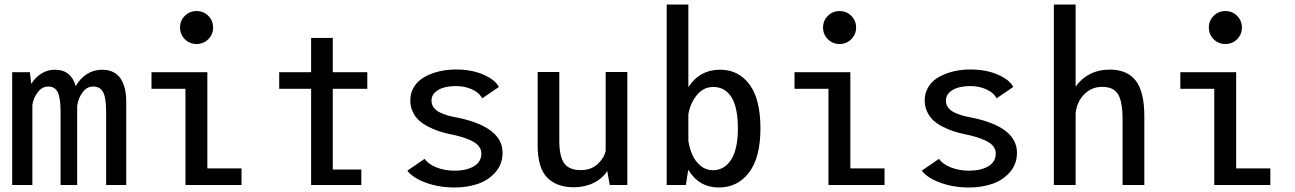

<svg xmlns="http://www.w3.org/2000/svg" viewBox="-20 -820 5740 851"><path d="M34 0V-500H112.5L118.5 -448Q137 -478 164.2 -494.5Q191.5 -511 223 -511Q295.5 -511 315.5 -438Q335 -472.5 365.2 -491.8Q395.5 -511 433 -511Q461.5 -511 482.5 -500.2Q503.5 -489.5 515.8 -469.8Q528 -450 533.8 -425.2Q539.5 -400.5 539.5 -370V0H450.5V-322.5Q450.5 -386 437.2 -411.2Q424 -436.5 393 -436.5Q365 -436.5 346 -410.8Q327 -385 322 -350.5V0H248.5V-323Q248.5 -386 236 -411.2Q223.5 -436.5 194 -436.5Q166.5 -436.5 147.2 -411Q128 -385.5 123.5 -354.5V0Z M851 -625Q820.5 -625 799.2 -646.2Q778 -667.5 778 -698Q778 -728.5 799.2 -749.8Q820.5 -771 851 -771Q882 -771 903.2 -749.8Q924.5 -728.5 924.5 -698Q924.5 -667.5 903.2 -646.2Q882 -625 851 -625ZM899 -73.5H1050.5V0H802V-426.5H651.5V-500H899Z M1455 -68.5H1581.5V0H1359V-426.5H1217.5V-500H1359V-652H1455V-500H1608V-426.5H1455Z M1994.5 11Q1926.5 11 1868.8 -9.8Q1811 -30.5 1785.5 -63.5L1862 -116Q1878.5 -92 1915 -77.8Q1951.5 -63.5 1995 -63.5Q2047.5 -63.5 2080.5 -83Q2113.5 -102.5 2113.5 -140Q2113.5 -158 2101.5 -172.8Q2089.5 -187.5 2067.5 -197.2Q2045.5 -207 2024 -213.5Q2002.5 -220 1974 -225.5Q1946.5 -231.5 1924 -239Q1901.5 -246.5 1877.2 -259Q1853 -271.5 1836.5 -286.8Q1820 -302 1809.2 -325Q1798.5 -348 1798.5 -375.5Q1798.5 -409.5 1816 -436.5Q1833.5 -463.5 1862.8 -479.5Q1892 -495.5 1927 -503.8Q1962 -512 2000.5 -512Q2070.5 -512 2122.8 -489.2Q2175 -466.5 2191 -434.5L2117 -384Q2105 -409 2072.2 -423.8Q2039.5 -438.5 2002 -438.5Q1973.5 -438.5 1949.8 -432.5Q1926 -426.5 1909.2 -411.5Q1892.5 -396.5 1892.5 -374.5Q1892.5 -357 1902.2 -343.5Q1912 -330 1930 -321.5Q1948 -313 1966.2 -307.8Q1984.5 -302.5 2008.5 -298.5Q2207.5 -257 2207.5 -143Q2207.5 -93 2176.5 -57.2Q2145.5 -21.5 2098.5 -5.2Q2051.5 11 1994.5 11Z M2522.5 10Q2447.5 10 2405.2 -33Q2363 -76 2363 -176V-501H2459V-196Q2459 -127 2480.5 -96.5Q2502 -66 2554.5 -66Q2600 -66 2628.8 -92.8Q2657.5 -119.5 2664.5 -151V-501H2760.5V0H2682.5L2671.5 -62Q2649 -27.5 2610.2 -8.8Q2571.5 10 2522.5 10Z M2935 0V-800H3031V-433.5Q3081 -511 3172 -511Q3253.5 -511 3302 -445.5Q3350.5 -380 3350.5 -251Q3350.5 -122 3300 -55.5Q3249.5 11 3166 11Q3077.5 11 3030.5 -68L3020 0ZM3141.5 -434.5Q3098 -434.5 3068.8 -398.8Q3039.5 -363 3031 -313.5V-196.5Q3036 -162 3048.8 -133.5Q3061.5 -105 3085.2 -85.2Q3109 -65.5 3139 -65.5Q3191 -65.5 3220.8 -112.5Q3250.5 -159.5 3250.5 -251Q3250.5 -343.5 3222.2 -389Q3194 -434.5 3141.5 -434.5Z M3701 -625Q3670.5 -625 3649.2 -646.2Q3628 -667.5 3628 -698Q3628 -728.5 3649.2 -749.8Q3670.5 -771 3701 -771Q3732 -771 3753.2 -749.8Q3774.5 -728.5 3774.5 -698Q3774.5 -667.5 3753.2 -646.2Q3732 -625 3701 -625ZM3749 -73.5H3900.5V0H3652V-426.5H3501.5V-500H3749Z M4274.5 11Q4206.5 11 4148.8 -9.8Q4091 -30.5 4065.5 -63.5L4142 -116Q4158.5 -92 4195 -77.8Q4231.5 -63.5 4275 -63.5Q4327.5 -63.5 4360.5 -83Q4393.5 -102.5 4393.5 -140Q4393.5 -158 4381.5 -172.8Q4369.5 -187.5 4347.5 -197.2Q4325.5 -207 4304 -213.5Q4282.5 -220 4254 -225.5Q4226.5 -231.5 4204 -239Q4181.5 -246.5 4157.2 -259Q4133 -271.5 4116.5 -286.8Q4100 -302 4089.2 -325Q4078.5 -348 4078.5 -375.5Q4078.5 -409.5 4096 -436.5Q4113.5 -463.5 4142.8 -479.5Q4172 -495.5 4207 -503.8Q4242 -512 4280.5 -512Q4350.5 -512 4402.8 -489.2Q4455 -466.5 4471 -434.5L4397 -384Q4385 -409 4352.2 -423.8Q4319.5 -438.5 4282 -438.5Q4253.5 -438.5 4229.8 -432.5Q4206 -426.5 4189.2 -411.5Q4172.5 -396.5 4172.5 -374.5Q4172.5 -357 4182.2 -343.5Q4192 -330 4210 -321.5Q4228 -313 4246.2 -307.8Q4264.5 -302.5 4288.5 -298.5Q4487.5 -257 4487.5 -143Q4487.5 -93 4456.5 -57.2Q4425.5 -21.5 4378.5 -5.2Q4331.5 11 4274.5 11Z M4651 0V-800H4747.5V-436Q4772 -471.5 4810.8 -491.5Q4849.5 -511.5 4898.5 -511.5Q4976 -511.5 5014 -462.5Q5052 -413.5 5052 -304V0H4955.5V-292Q4955.5 -368.5 4935.8 -401.8Q4916 -435 4865 -435Q4819 -435 4786.2 -402.5Q4753.5 -370 4747.5 -319V0Z M5411 -625Q5380.5 -625 5359.2 -646.2Q5338 -667.5 5338 -698Q5338 -728.5 5359.2 -749.8Q5380.5 -771 5411 -771Q5442 -771 5463.2 -749.8Q5484.5 -728.5 5484.5 -698Q5484.5 -667.5 5463.2 -646.2Q5442 -625 5411 -625ZM5459 -73.5H5610.5V0H5362V-426.5H5211.5V-500H5459Z"/></svg>

Font: League Mono Narrow
Style: Regular
Weight: 400
Width: 3
Designer: Tyler Finck
Foundry: The League of Moveable Type / Tyler Finck
Version: Version 2.210